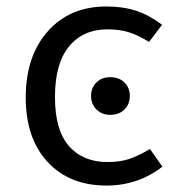

<svg xmlns="http://www.w3.org/2000/svg" viewBox="-20 -558 550 590"><path d="M307.1 -538.1Q357.9 -538.1 397.7 -525.1Q437.5 -512.2 478 -481.9L438 -429.2Q404.8 -449.7 376.5 -458.7Q348.1 -467.8 310.1 -467.8Q235.4 -467.8 192.1 -415.3Q148.9 -362.8 148.9 -259.8Q148.9 -158.2 191.9 -109.1Q234.9 -60.1 310.1 -60.1Q348.6 -60.1 376.5 -69.3Q404.3 -78.6 440.9 -100.1L479 -45.9Q404.3 12.2 307.1 12.2Q193.8 12.2 126.5 -60.1Q59.1 -132.3 59.1 -258.8Q59.1 -385.3 126.7 -461.7Q194.3 -538.1 307.1 -538.1ZM318.8 -320.8Q345.7 -320.8 362.3 -304.7Q378.9 -288.6 378.9 -263.2Q378.9 -237.8 362.3 -221.4Q345.7 -205.1 318.8 -205.1Q293 -205.1 276.4 -221.7Q259.8 -238.3 259.8 -263.2Q259.8 -288.1 276.1 -304.4Q292.5 -320.8 318.8 -320.8Z"/></svg>

Font: Fira Sans Book
Style: Regular
Weight: 350
Designer: Carrois Corporate & Edenspiekermann AG
Foundry: Carrois Corporate GbR & Edenspiekermann AG
Version: Version 4.203;PS 004.203;hotconv 1.0.88;makeotf.lib2.5.64775